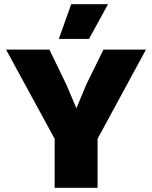

<svg xmlns="http://www.w3.org/2000/svg" viewBox="-20 -897 727 917"><path d="M320 -877H496L405 -711H261ZM677 -660 446 -234V0H241V-234L9 -660H216L296 -495L345 -380L393 -495L474 -660Z"/></svg>

Font: Elaine Sans ExtraBold
Style: Regular
Weight: 800
Designer: Wei Huang
Foundry: Wei Huang
Version: Version 2.001;December 24, 2019;FontCreator 12.0.0.2547 64-b